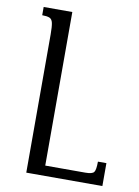

<svg xmlns="http://www.w3.org/2000/svg" viewBox="-82 -769 597 825"><g transform="rotate(10 216.5 -357.0)"><path d="M423 -100V0H91V-603Q91 -637 87.5 -653Q84 -669 73 -673.5Q62 -678 41 -678V-714H166V-44H341Q371 -44 378.5 -54Q386 -64 386 -100Z"/></g></svg>

Font: Noto Serif Armenian Condensed
Style: Regular
Weight: 400
Width: 3
Designer: Monotype Design Team
Foundry: Monotype Imaging Inc.
Version: Version 2.008; ttfautohint (v1.8.4.7-5d5b)